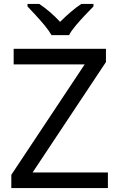

<svg xmlns="http://www.w3.org/2000/svg" viewBox="-20 -964 612 984"><path d="M533 0H38V-68L414 -634H50V-714H523V-646L147 -80H533ZM244 -784Q231 -807 209 -833.5Q187 -860 163 -886Q139 -912 121 -931V-944H181Q207 -927 235 -903Q263 -879 288 -852Q315 -879 343 -903Q371 -927 397 -944H459V-931Q440 -912 415.5 -886Q391 -860 368.5 -833.5Q346 -807 334 -784Z"/></svg>

Font: Noto Sans Grantha
Style: Regular
Weight: 400
Designer: Monotype Design Team
Foundry: Monotype Imaging Inc.
Version: Version 2.003; ttfautohint (v1.8.4.7-5d5b)